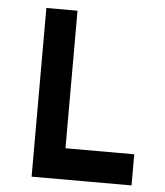

<svg xmlns="http://www.w3.org/2000/svg" viewBox="-49 -694 633 737"><g transform="rotate(5 267.5 -325.0)"><path d="M100 0H485V-120H220V-650H100Z"/></g></svg>

Font: Grotesk 03
Style: Bold
Weight: 500
Designer: Frank Adebiaye, contributions by Jérémy Landes, Ariel Martín Pérez
Foundry: Velvetyne Type Foundry
Version: Version 3.000;Glyphs 3.1.2 (3150)